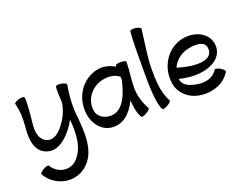

<svg xmlns="http://www.w3.org/2000/svg" viewBox="-165 -1175 2473 1907"><g transform="rotate(-20 1071.0 -221.5)"><path d="M25 -519C47 -438 49 -354 41 -270C29 -155 36 -28 134 22C267 90 399 -37 483 -185C495 -39 493 115 391 217C315 293 185 269 129 172C124 163 98 169 71 185C44 200 26 220 31 228C124 390 342 426 471 297C597 171 577 -33 559 -217C549 -319 558 -422 576 -523C578 -533 554 -545 523 -551C492 -556 466 -553 464 -543C458 -509 461 -441 466 -368C457 -321 442 -275 419 -232C362 -130 277 -32 186 -79C123 -111 112 -190 119 -263C129 -359 144 -515 135 -548C132 -557 106 -559 75 -551C45 -542 23 -528 25 -519Z M1255 -28C1213 -101 1189 -183 1189 -267C1189 -356 1206 -444 1206 -533C1206 -543 1181 -551 1149 -551C1118 -551 1093 -543 1093 -533C1093 -530 1093 -526 1093 -523C1039 -556 976 -572 913 -561C735 -530 625 -352 657 -171C674 -71 742 15 840 28C966 44 1054 -39 1112 -160C1115 -92 1126 -25 1157 28C1162 37 1188 31 1215 15C1242 0 1260 -20 1255 -28ZM854 -85C797 -92 745 -129 735 -185C713 -310 804 -427 933 -449C992 -460 1056 -452 1100 -414C1101 -405 1102 -396 1102 -386C1068 -223 998 -66 854 -85Z M1347 -808C1336 -732 1336 -536 1336 -400C1336 -254 1336 -48 1380 28C1385 37 1411 31 1438 15C1465 0 1483 -20 1478 -28C1416 -137 1416 -272 1416 -400C1416 -470 1441 -662 1459 -792C1460 -802 1436 -813 1405 -818C1374 -822 1348 -817 1347 -808Z M2101 -105C2106 -114 2088 -133 2061 -149C2034 -164 2008 -170 2003 -162C1962 -91 1873 -69 1790 -84C1722 -96 1649 -120 1638 -185C1637 -189 1637 -193 1636 -197C1889 -129 2124 -223 2091 -407C2071 -524 1941 -583 1816 -561C1638 -530 1528 -352 1560 -171C1578 -67 1666 9 1770 27C1900 50 2037 7 2101 -105ZM1836 -449C1914 -463 2001 -461 2013 -393C2038 -255 1848 -247 1653 -309C1684 -380 1752 -434 1836 -449Z"/></g></svg>

Font: Nupuram SemiBold
Style: Regular
Weight: 600
Designer: Santhosh Thottingal (santhosh.thottingal@gmail.com)
Foundry: SMC
Version: Version 1.000